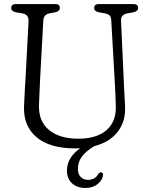

<svg xmlns="http://www.w3.org/2000/svg" viewBox="-20 -720 737 951"><path d="M550 -287 531 -620.5Q530 -637 522.2 -644Q514.5 -651 499.5 -654L470 -659Q446.5 -664 446.5 -680.5Q446.5 -700 469.5 -700H641Q664 -700 664 -680.5Q664 -664.5 640.5 -659L612 -654Q578 -647.5 579.5 -619L594.5 -287Q596 -263 597.2 -239.5Q598.5 -216 599.5 -190.5Q602.5 -119 563.2 -67.5Q524 -16 446.5 4Q407 28 386.5 54.5Q366 81 366 117Q366 144 380.8 157.5Q395.5 171 415.5 171Q430.5 171 444.2 164.5Q458 158 466 142.5Q473 132.5 481 133.5Q485.5 134 488.8 138.5Q492 143 489.5 152Q486 173.5 462.8 192.2Q439.5 211 403.5 211Q361 211 336.2 187.5Q311.5 164 311.5 125.5Q311.5 61 376.5 14.5Q364.5 15 352 15Q226 15 161 -40.5Q96 -96 99 -190Q99.5 -206 100.8 -230.2Q102 -254.5 103.2 -279.8Q104.5 -305 106 -323.5L121.5 -615.5Q123 -648 90 -654L59.5 -659Q35.5 -664 35.5 -680.5Q35.5 -700 59 -700H253.5Q276.5 -700 276.5 -680.5Q276.5 -664.5 253 -659L225.5 -654Q196 -648 194.5 -618.5L178.5 -326Q176.5 -288 175.5 -257.5Q174.5 -227 173 -200.5Q170.5 -119 223 -76Q275.5 -33 368 -33Q459.5 -33 508.2 -76Q557 -119 553.5 -197Q552.5 -228.5 551.8 -248.5Q551 -268.5 550 -287Z"/></svg>

Font: Fraunces 72pt S100 Light
Style: Regular
Weight: 300
Version: Version 1.000; ttfautohint (v1.8.3)